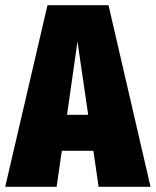

<svg xmlns="http://www.w3.org/2000/svg" viewBox="-40 -716 597 736"><path d="M338 0 318 -138H197L177 0H-20L142 -696H376L537 0ZM217 -276H298L257 -557Z"/></svg>

Font: Fira Sans Extra Condensed Black
Style: Regular
Weight: 900
Width: 1
Designer: Carrois Corporate & Edenspiekermann AG
Foundry: Carrois Corporate GbR & Edenspiekermann AG
Version: Version 4.203